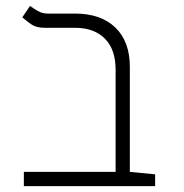

<svg xmlns="http://www.w3.org/2000/svg" viewBox="-20 -632 626 652"><path d="M506.8 -40V0H61V-48.3H372.6V-395Q372.6 -463.9 336.2 -500.7Q299.8 -537.6 234.9 -537.6H131.3Q103 -537.6 85.7 -549.8Q68.4 -562 55.7 -573.2L82 -611.8Q93.3 -603.5 108.4 -594.7Q123.5 -585.9 141.6 -585.9H234.9Q322.3 -585.9 371.6 -538.6Q420.9 -491.2 420.9 -404.8V-48.3Z"/></svg>

Font: Cascadia Mono NF ExtraLight
Style: Regular
Weight: 200
Monospace: yes
Designer: Aaron Bell
Foundry: Saja Typeworks
Version: Version 2404.023; ttfautohint (v1.8.4)